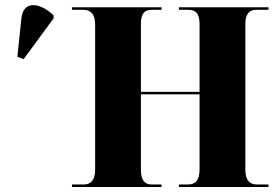

<svg xmlns="http://www.w3.org/2000/svg" viewBox="-20 -743 1111 763"><path d="M74 -508 193 -670V-682C139 -734 72 -742 65 -670L49 -517ZM266 0H622V-10H582C556 -10 540 -26 540 -67V-368H773V-70C773 -26 756 -10 728 -10H691V0H1047V-10H999C974 -10 955 -26 955 -68V-647C955 -691 973 -704 999 -704H1047V-714H691V-704H727C757 -704 773 -691 773 -647V-378H540V-648C540 -691 556 -704 582 -704H622V-714H266V-704H309C337 -704 358 -691 358 -646V-67C358 -26 339 -10 314 -10H266Z"/></svg>

Font: Noto Serif Display ExtraBold
Style: Regular
Weight: 800
Designer: Monotype Design Team
Foundry: Monotype Imaging Inc.
Version: Version 2.009